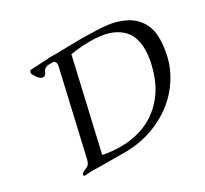

<svg xmlns="http://www.w3.org/2000/svg" viewBox="-140 -896 1183 1107"><g transform="rotate(-30 451.0 -343.0)"><path d="M336.4 -687 489.7 -689.9Q496.6 -689.9 503.4 -689.9Q571.8 -689.9 646 -685.5Q727.5 -680.7 790 -650.4Q852.5 -620.1 882.8 -558.6Q901.9 -519.5 901.9 -462.4Q901.9 -415 888.7 -355Q870.1 -273.9 820.3 -203.1Q771 -132.3 695.3 -82.5Q566.4 1.5 408.7 3.4H369.6Q341.3 3.4 316.9 2.9H259.8Q219.2 2.9 198.2 1.5H186.5Q167 1.5 135.3 4.4Q134.8 4.4 134.3 4.4Q127 4.4 127 -2.4Q127 -4.4 127.4 -6.8Q130.4 -18.6 156.7 -27.3Q183.1 -36.1 190.4 -67.9L316.9 -616.2Q318.8 -624 318.8 -629.9Q318.8 -647 305.7 -654.3H276.9Q243.2 -654.3 232.9 -626.5Q226.1 -607.4 209.5 -606.9H209H208.5Q192.9 -606.9 175.3 -630.9Q158.7 -653.8 158.7 -661.6Q158.7 -662.1 158.7 -662.6Q158.7 -666 159.2 -668.9Q162.6 -678.7 171.9 -680.2L272.5 -685.5H287.6Q290.5 -687.5 294.9 -687.5Q315.4 -687 336.4 -687ZM279.3 -48.8Q337.9 -37.1 394 -37.1Q415 -37.1 435.5 -38.6Q609.9 -53.2 710 -185.5Q761.7 -253.9 786.1 -359.4L790 -375.5Q797.9 -418 797.9 -453.1Q797.9 -546.4 743.2 -593.8Q679.7 -651.4 554.2 -651.4Q547.9 -651.4 541.5 -651.4Q481.4 -651.4 416 -641.1Z"/></g></svg>

Font: Caudex
Style: Italic
Weight: 400
Italic angle: -13°
Version: Version 1.04